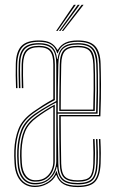

<svg xmlns="http://www.w3.org/2000/svg" viewBox="-20 -774 483 800"><path d="M125.5 5.2Q100 5.2 81.5 -6.8Q63 -18.8 52.5 -41.1Q42 -63.5 40.5 -93.8Q39.5 -111.2 39.2 -123.2Q39 -135.2 39.5 -147.8Q41.5 -196.2 56.8 -235.9Q72 -275.5 118 -308.2Q136.8 -321.5 158.6 -335.4Q180.5 -349.2 202.2 -361V-505Q202.2 -544 188.6 -560.6Q175 -577.2 142.2 -577.2Q107.2 -577.2 92.4 -560.4Q77.5 -543.5 76.2 -506.8Q75.5 -485.5 75.9 -460.6Q76.2 -435.8 77.2 -406.8H71Q70.2 -435.8 69.9 -462.1Q69.5 -488.5 70.2 -506.8Q71.5 -546.2 87.6 -564.6Q103.8 -583 142.2 -583Q178.2 -583 193.4 -564.9Q208.5 -546.8 208.5 -505.2V-357.2Q185.5 -345 162.9 -331Q140.2 -317 120.5 -303Q77.5 -272.2 62.5 -234.4Q47.5 -196.5 45.5 -147.5Q45 -133 45.2 -123.6Q45.5 -114.2 46.5 -94.2Q48.2 -64.5 58.1 -43.5Q68 -22.5 85.2 -11.4Q102.5 -0.2 126 -0.2Q156.5 -0.2 181.4 -17.1Q206.2 -34 214.2 -60.2H216.5Q222.8 -27.5 243.4 -13.9Q264 -0.2 304 -0.2Q353.5 -0.2 372.4 -21.1Q391.2 -42 393.2 -92Q393.8 -107.2 393.9 -122.2Q394 -137.2 393.6 -154.8Q393.2 -172.2 392.2 -194.5H398.2Q400 -158.8 400.1 -135.9Q400.2 -113 399.2 -91.8Q396.8 -39 376.4 -16.8Q356 5.5 304 5.5Q266.2 5.5 245.2 -6.5Q224.2 -18.5 215.2 -44.5H213.2Q201.8 -22 177.2 -8.4Q152.8 5.2 125.5 5.2ZM304 -5.8Q260.8 -5.8 241.1 -22.2Q221.5 -38.8 218 -78.8H216Q211.2 -49.5 186.9 -27.6Q162.5 -5.8 126 -5.8Q93.2 -5.8 74.1 -29Q55 -52.2 52.8 -94.8Q51.8 -112.2 51.5 -123.8Q51.2 -135.2 51.8 -147Q53.8 -194.5 67.8 -231.4Q81.8 -268.2 124 -298.8Q137.8 -308.5 153.8 -318.4Q169.8 -328.2 185.6 -337.2Q201.5 -346.2 214.5 -353V-505Q214.5 -549.8 198 -569.1Q181.5 -588.5 142.2 -588.5Q101.8 -588.5 83.5 -569.6Q65.2 -550.8 64 -507Q63.2 -484.5 63.8 -458.9Q64.2 -433.2 65 -406.8H58.8Q58 -433.2 57.6 -459.8Q57.2 -486.2 58 -507.2Q59.2 -553.5 78.8 -573.9Q98.2 -594.2 142.2 -594.2Q178.5 -594.2 196.4 -578.8Q214.2 -563.2 217.8 -528.5H219.8Q224.8 -564 244.5 -579.1Q264.2 -594.2 304 -594.2Q348.2 -594.2 367 -574.1Q385.8 -554 387 -507.2Q387.5 -491.5 388 -462.5Q388.5 -433.5 388.4 -392.9Q388.2 -352.2 386.5 -300.5H220.5Q220.5 -254.8 221.2 -199.2Q222 -143.8 223 -92.5Q223.8 -47.2 241.8 -29.4Q259.8 -11.5 304 -11.5Q346.2 -11.5 362.8 -28.8Q379.2 -46 381 -92.5Q381.5 -106.8 381.6 -121.8Q381.8 -136.8 381.4 -154.5Q381 -172.2 380 -194.5H386Q387.5 -163.5 387.9 -140Q388.2 -116.5 387 -92.2Q384.8 -44 367.5 -24.9Q350.2 -5.8 304 -5.8ZM127 -11.5Q158.2 -11.5 177.4 -26.1Q196.5 -40.8 205.5 -61.6Q214.5 -82.5 214.5 -101.2V-347Q194.8 -337 170.2 -322.2Q145.8 -307.5 127 -293.8Q89 -266.2 74.5 -231.5Q60 -196.8 57.8 -146.5Q57.2 -133 57.5 -123.8Q57.8 -114.5 58.8 -95Q61 -56.5 78.2 -34Q95.5 -11.5 127 -11.5ZM127.5 -17.2Q99.8 -17.2 83.2 -37.4Q66.8 -57.5 64.8 -95.5Q63.8 -113.2 63.6 -123.2Q63.5 -133.2 64 -146.5Q66 -197.2 80.5 -230.4Q95 -263.5 130.5 -289.2Q147.2 -301.5 168.1 -314.9Q189 -328.2 208.2 -338.2V-101Q208.2 -82.8 200.2 -63.2Q192.2 -43.8 174.4 -30.5Q156.5 -17.2 127.5 -17.2ZM128 -23Q154.2 -23 170.6 -35.1Q187 -47.2 194.6 -65.2Q202.2 -83.2 202.2 -100.8V-329.5Q187 -320.8 168.8 -309Q150.5 -297.2 133.2 -284.2Q98.8 -259 85.4 -227.1Q72 -195.2 70 -146.2Q69.5 -132 69.8 -124Q70 -116 71 -95.5Q73 -61.2 87.8 -42.1Q102.5 -23 128 -23ZM304 -17Q263.5 -17 246.8 -33.1Q230 -49.2 229 -92.8Q228.2 -119.2 227.8 -153.9Q227.2 -188.5 227 -225.2Q226.8 -262 226.8 -294.8H392.5Q394.2 -349 394.6 -390.5Q395 -432 394.5 -461.2Q394 -490.5 393.2 -507.5Q391 -555.2 371.8 -577.5Q352.5 -599.8 304 -599.8Q269.2 -599.8 249.4 -588.6Q229.5 -577.5 220.5 -552H218.5Q210.5 -577.8 192.4 -588.8Q174.2 -599.8 142.2 -599.8Q94.2 -599.8 73.9 -577.8Q53.5 -555.8 51.8 -507.5Q51 -484.5 51.5 -458.8Q52 -433 52.8 -406.8H46.8Q45.8 -432.8 45.4 -459.4Q45 -486 45.8 -507.8Q47.2 -560 69.8 -582.8Q92.2 -605.5 142.2 -605.5Q172 -605.5 190.1 -596Q208.2 -586.5 219 -566.5H221Q233 -587 252.9 -596.2Q272.8 -605.5 304 -605.5Q353.5 -605.5 375.6 -582.8Q397.8 -560 399.2 -507.8Q399.8 -493.8 400.1 -472.8Q400.5 -451.8 400.8 -424Q401 -396.2 400.4 -362.5Q399.8 -328.8 398.2 -289.2H233Q233 -245 233.6 -190.5Q234.2 -136 235 -93Q236 -51.2 251.5 -37Q267 -22.8 304 -22.8Q341.8 -22.8 354.5 -37.4Q367.2 -52 368.8 -92.8Q369.5 -115.5 369.4 -138.1Q369.2 -160.8 367.8 -194.5H374Q375.8 -158 375.8 -135.1Q375.8 -112.2 374.8 -92.5Q372.8 -49.8 358.8 -33.4Q344.8 -17 304 -17ZM220.5 -306H380.5Q382.2 -358 382.5 -396.4Q382.8 -434.8 382.2 -462Q381.8 -489.2 381 -507Q379 -550.8 362.5 -569.6Q346 -588.5 304 -588.5Q261.5 -588.5 242.8 -570.8Q224 -553 223 -506.5Q221.8 -464.8 221.2 -410.8Q220.8 -356.8 220.5 -306ZM374.8 -311.8H227Q227 -337.8 227.2 -369.5Q227.5 -401.2 228 -436.1Q228.5 -471 229 -506.2Q230 -549.8 246.9 -566.4Q263.8 -583 304 -583Q341.8 -583 357.8 -566.4Q373.8 -549.8 374.8 -507Q375.2 -492.5 375.9 -466.9Q376.5 -441.2 376.4 -403.1Q376.2 -365 374.8 -311.8ZM233 -317.2H368.5Q370 -367.2 370.2 -403.2Q370.5 -439.2 370 -464.4Q369.5 -489.5 368.8 -506.5Q367 -545.2 353.6 -561.2Q340.2 -577.2 304 -577.2Q265.5 -577.2 250.9 -561.5Q236.2 -545.8 235.2 -506Q234.2 -457.2 233.6 -412Q233 -366.8 233 -317.2ZM213.8 -645 287.8 -754H295.8L219.8 -645ZM237.5 -645 320.2 -754H328.2L243.5 -645ZM225.8 -645 304 -754H312L231.8 -645Z"/></svg>

Font: Big Shoulders Inline Display ExtraLight
Style: Regular
Weight: 250
Version: Version 2.002